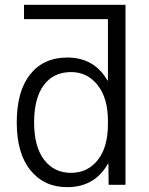

<svg xmlns="http://www.w3.org/2000/svg" viewBox="-20 -770 622 800"><path d="M429.7 -690.4H80.1V-750H502.9V0H432.6L431.6 -87.9H429.7Q375 9.8 259.8 9.8Q164.1 9.8 106.9 -60.5Q49.8 -130.9 49.8 -259.8Q49.8 -390.6 106 -460.4Q162.1 -530.3 259.8 -530.3Q373 -530.3 427.7 -434.6H429.7ZM122.1 -259.8Q122.1 -159.2 163.6 -104.5Q205.1 -49.8 276.4 -49.8Q344.7 -49.8 387.2 -103Q429.7 -156.2 429.7 -252.9V-266.6Q429.7 -361.3 386.7 -415.5Q343.8 -469.7 276.4 -469.7Q203.1 -469.7 162.6 -415.5Q122.1 -361.3 122.1 -259.8Z"/></svg>

Font: Gen Shin Gothic Normal
Style: Regular
Weight: 300
Designer: [Source Han Sans]
Ryoko NISHIZUKA  (kana & ideographs); Paul D. Hunt (Latin, Greek & Cyrillic); Wenlong ZHANG  (bopomofo
Version: Version 1.002.20150607